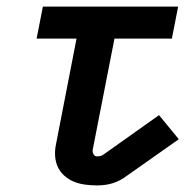

<svg xmlns="http://www.w3.org/2000/svg" viewBox="-20 -550 590 582"><path d="M274 12Q255 12 237 9.5Q219 7 203.5 0.5Q188 -6 175 -17.5Q162 -29 155 -44.5Q148 -60 147 -78Q146 -96 150 -114L212 -433H91L110 -530H520L501 -433H327L261 -96Q260 -89 263.5 -82.5Q267 -76 274 -76Q279 -76 284 -77Q289 -78 293 -81L462 -201L522 -128L353 -9Q343 -3 333.5 1Q324 5 314 7.5Q304 10 293.5 11Q283 12 274 12Z"/></svg>

Font: Lode Term
Style: Bold Italic
Weight: 700
Italic angle: -11°
Monospace: yes
Designer: Belleve Invis
Foundry: Belleve Invis
Version: Version 29.2.0